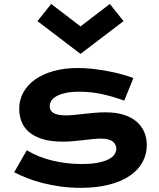

<svg xmlns="http://www.w3.org/2000/svg" viewBox="-20 -925 790 956"><path d="M113.3 -176.8Q171.9 -141.6 242.2 -125Q312.5 -108.4 386.2 -108.4Q436 -108.4 469.2 -115.2Q502.4 -122.1 522.5 -132.8Q542.5 -143.6 550.8 -157.2Q559.1 -170.9 559.1 -185.1Q559.1 -205.6 541.3 -220.2Q523.4 -234.9 482.4 -234.9Q463.4 -234.9 441.4 -232.4Q419.4 -230 395.3 -227.3Q371.1 -224.6 345 -222.2Q318.8 -219.7 292 -219.7Q233.4 -219.7 192.1 -232.4Q150.9 -245.1 125 -267.1Q99.1 -289.1 87.4 -319.1Q75.7 -349.1 75.7 -383.8Q75.7 -427.7 96.2 -464.8Q116.7 -502 154.8 -529.1Q192.9 -556.2 246.8 -571.3Q300.8 -586.4 367.2 -586.4Q401.9 -586.4 439.7 -582.3Q477.5 -578.1 514.2 -571.3Q550.8 -564.5 584.5 -555.4Q618.2 -546.4 644 -536.1L598.6 -423.8Q543.5 -444.3 488.5 -456.3Q433.6 -468.3 375.5 -468.3Q335 -468.3 306.9 -462.2Q278.8 -456.1 261.2 -446Q243.7 -436 235.6 -423.1Q227.5 -410.2 227.5 -396Q227.5 -385.7 231.7 -377.4Q235.8 -369.1 245.4 -363Q254.9 -356.9 270.3 -353.8Q285.6 -350.6 308.1 -350.6Q328.6 -350.6 351.6 -353Q374.5 -355.5 399.4 -358.2Q424.3 -360.8 450.9 -363.3Q477.5 -365.7 505.4 -365.7Q557.1 -365.7 595.9 -353.5Q634.8 -341.3 660.2 -319.3Q685.5 -297.4 698.2 -267.6Q710.9 -237.8 710.9 -202.6Q710.9 -157.2 689.9 -118.2Q668.9 -79.1 627.4 -50.5Q585.9 -22 524.2 -5.9Q462.4 10.3 381.3 10.3Q331.5 10.3 285.2 4.2Q238.8 -2 196.8 -12.5Q154.8 -22.9 117.9 -37.1Q81.1 -51.3 50.8 -67.4ZM166.5 -819.8 234.9 -905.3 380.9 -793.5 526.9 -905.3 595.2 -819.8 380.9 -656.7Z"/></svg>

Font: Krona One
Style: Regular
Weight: 400
Version: Version 1.003